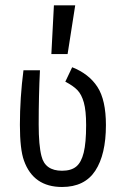

<svg xmlns="http://www.w3.org/2000/svg" viewBox="-20 -708 478 739"><path d="M128.9 -229.5Q128.9 -148.4 139.6 -107.4Q153.3 -50.8 218.8 -50.8Q253.9 -50.8 273.4 -66.9Q293 -83 302.2 -120.6Q311.5 -158.2 311.5 -226.6Q311.5 -282.2 302.7 -313.5Q293.9 -344.7 277.8 -361.3Q261.7 -377.9 231.4 -393.6L257.8 -449.2Q322.3 -423.8 355 -373.5Q387.7 -323.2 387.7 -226.6Q387.7 -113.3 346.7 -50.8Q305.7 11.7 218.8 11.7Q108.4 11.7 72.3 -89.8Q56.6 -132.8 56.6 -227.5Q56.6 -331.1 70.3 -437.5H133.8Q128.9 -340.8 128.9 -229.5ZM269.5 -687.5 240.2 -500H177.7L187.5 -687.5Z"/></svg>

Font: Sudo Light
Style: Regular
Weight: 300
Monospace: yes
Designer: Jens Kutilek
Foundry: Jens Kutilek
Version: Version 0.040